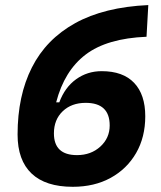

<svg xmlns="http://www.w3.org/2000/svg" viewBox="-20 -716 626 746"><path d="M262.7 9.8Q157.2 9.8 102.8 -41.7Q48.3 -93.3 48.3 -193.4Q48.3 -343.8 103.8 -453.6Q159.2 -563.5 272 -626Q384.8 -688.5 556.2 -696.3L549.3 -573.2Q395.5 -566.9 312.7 -503.9Q230 -440.9 198.2 -318.4H210.4Q231.9 -376.5 275.6 -408Q319.3 -439.5 375 -439.5Q458 -439.5 501.2 -394Q544.4 -348.6 544.4 -264.2Q544.4 -183.1 508.8 -121.3Q473.1 -59.6 409.9 -24.9Q346.7 9.8 262.7 9.8ZM279.3 -113.3Q333.5 -113.3 369.9 -146.5Q406.2 -179.7 406.2 -228.5Q406.2 -316.4 313 -316.4Q257.8 -316.4 223.6 -283.7Q189.5 -251 189.5 -197.8Q189.5 -113.3 279.3 -113.3Z"/></svg>

Font: Cascadia Mono
Style: Bold Italic
Weight: 700
Italic angle: -10°
Monospace: yes
Designer: Aaron Bell
Foundry: Saja Typeworks
Version: Version 2404.023; ttfautohint (v1.8.4)